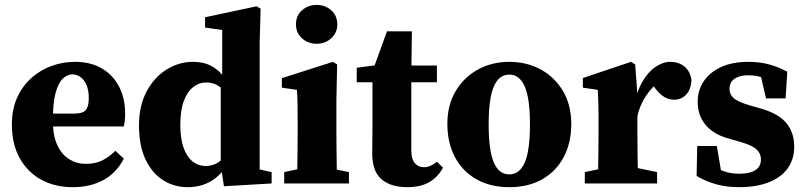

<svg xmlns="http://www.w3.org/2000/svg" viewBox="-20 -752 3300 787"><path d="M286.3 -498.5Q352.7 -498.5 398.5 -471Q444.4 -443.4 468.6 -395.9Q492.9 -348.3 492.9 -287.3Q492.9 -271.1 491.6 -258.7Q490.4 -246.4 487.4 -233.5H96V-286.3H283.5Q319.5 -286.3 331.7 -301Q343.9 -315.6 343.9 -348.9Q343.9 -382.2 334.5 -403.8Q325 -425.4 309.8 -436.2Q294.5 -447.1 276.2 -447.1Q255.8 -447.1 237.5 -429.7Q219.2 -412.4 207.9 -371.2Q196.7 -330 196.7 -257.3Q196.7 -196.4 214.9 -157.3Q233 -118.1 263.9 -99.2Q294.8 -80.3 331.8 -80.3Q372.6 -80.3 401.5 -95.6Q430.4 -110.9 453 -134L487.6 -101.6Q457 -42.8 403.6 -13.8Q350.2 15.2 277.8 15.2Q205.1 15.2 149.1 -15.4Q93.1 -46 60.9 -103.5Q28.7 -161.1 28.7 -241.4Q28.7 -304.2 50.3 -351.9Q71.9 -399.6 108.8 -432.5Q145.7 -465.4 191.9 -482Q238.1 -498.5 286.3 -498.5Z M719.1 -239.3Q719.1 -184.9 732.2 -147.3Q745.3 -109.7 769 -90.6Q792.7 -71.6 823.3 -71.6Q859.1 -71.6 886.3 -95.5Q913.4 -119.4 936.5 -156.2L948.4 -140Q911.8 -60.2 864 -22.5Q816.3 15.2 749.4 15.2Q692.7 15.2 647.4 -14.2Q602.1 -43.5 575.9 -99.7Q549.7 -155.9 549.7 -237.3Q549.7 -319.1 581.2 -377.5Q612.6 -436 663.3 -467.3Q713.9 -498.5 769.9 -498.5Q813.3 -498.5 843.7 -483.1Q874 -467.6 897.7 -437.3Q921.4 -407 944.5 -362.2L934.5 -342.7Q905.2 -378.2 881.1 -396.1Q857.1 -414 825.9 -414Q796.1 -414 771.7 -394.9Q747.3 -375.8 733.2 -337.4Q719.1 -298.9 719.1 -239.3ZM976.3 -72.6 1093.4 -46.5V0L897.8 11.4L884.9 -77.6V-409.5L890.8 -420.4V-629.1L820.7 -639.1V-681.3L1032.1 -726.3L1048.3 -716.1L1044.3 -576.3V0Z M1277.8 -572.6Q1242.6 -572.6 1217.8 -595.1Q1193.1 -617.7 1193.1 -652.1Q1193.1 -687.7 1217.8 -709.7Q1242.6 -731.8 1277.8 -731.8Q1313 -731.8 1337.8 -709.7Q1362.6 -687.7 1362.6 -652.1Q1362.6 -617.7 1337.8 -595.1Q1313 -572.6 1277.8 -572.6ZM1361.9 0H1197.1Q1198.1 -23 1198.6 -60.5Q1199.1 -98 1199.6 -138.6Q1200.1 -179.2 1200.1 -210.3V-257.4Q1200.1 -298.5 1199.6 -326.1Q1199.1 -353.6 1197.1 -383.7L1135.3 -392.7V-431.7L1344.8 -498.5L1361.9 -487.8L1358.9 -342.7V-210.3Q1358.9 -179.2 1359.4 -138.6Q1359.9 -98 1360.4 -60.5Q1360.9 -23 1361.9 0ZM1313.2 -66.5 1410.3 -46.5V0H1144.9V-46.5L1237.6 -66.5Z M1587.1 -483.4H1770.9V-414.8H1587.1ZM1666 -134.8Q1666 -99.4 1680.5 -83Q1694.9 -66.6 1717 -66.6Q1731.1 -66.6 1743.9 -72.1Q1756.6 -77.7 1771.3 -88.8L1795.7 -64.7Q1776 -27 1740.4 -5.9Q1704.7 15.2 1649.4 15.2Q1581.6 15.2 1543.6 -17.4Q1505.7 -49.9 1505.7 -123.8Q1505.7 -149.7 1506.2 -172.6Q1506.7 -195.4 1506.7 -224.4V-414.8H1442.2V-474.4L1560.4 -489.7L1503.1 -449.4L1566.3 -623.7H1668.3L1666 -443.7Z M2067.7 15.2Q1989.7 15.2 1932.5 -17.4Q1875.4 -49.9 1844.5 -108.5Q1813.7 -167.2 1813.7 -243.7Q1813.7 -320.9 1847.4 -378Q1881.1 -435.1 1938.7 -466.8Q1996.2 -498.5 2067.7 -498.5Q2139.1 -498.5 2196.5 -467.2Q2253.9 -435.8 2287.8 -378.7Q2321.6 -321.6 2321.6 -243.7Q2321.6 -165.7 2290.3 -107.5Q2259 -49.2 2202.3 -17Q2145.6 15.2 2067.7 15.2ZM2067.7 -37.1Q2109.6 -37.1 2130.9 -86Q2152.3 -135 2152.3 -241.5Q2152.3 -348.3 2130.9 -397.3Q2109.6 -446.3 2067.7 -446.3Q2025.2 -446.3 2004.1 -397.3Q1983 -348.3 1983 -241.5Q1983 -135 2004.1 -86Q2025.2 -37.1 2067.7 -37.1Z M2430.4 0Q2431.4 -23 2431.9 -60.5Q2432.4 -98 2432.9 -138.5Q2433.4 -179 2433.4 -210V-268.5Q2433.4 -296.5 2432.9 -314.5Q2432.4 -332.5 2431.9 -348.1Q2431.4 -363.7 2430.4 -383.7L2369.1 -392.7V-432.1L2566.5 -498.5L2583.6 -487.8L2592.7 -365V-210Q2592.7 -179 2593.2 -138.5Q2593.7 -98 2594.2 -60.5Q2594.7 -23 2595.7 0ZM2377.1 0V-46.5L2472.7 -66.5H2577.8L2673.4 -46.5V0ZM2518.8 -281.6V-342.1H2593.9L2580.4 -314.9Q2589.2 -376.3 2613 -416.9Q2636.7 -457.5 2667.2 -478Q2697.6 -498.5 2727.4 -498.5Q2760.2 -498.5 2784.1 -480.4Q2808.1 -462.2 2814.2 -424.9Q2812.8 -386.3 2793 -364.7Q2773.2 -343.2 2743.2 -343.2Q2720.5 -343.2 2702.4 -354.8Q2684.3 -366.3 2665.9 -389.6L2636.8 -427.7L2677.1 -413.2Q2650.6 -393.5 2626.3 -356.5Q2602 -319.4 2592.2 -274.4Z M3009.3 15.2Q2960.1 15.2 2917.7 3.9Q2875.2 -7.4 2835.4 -30.8L2837.8 -153.5H2918.3L2940.9 -19.6L2884.7 -39V-80.2Q2917.2 -60.9 2946.1 -50.4Q2975.1 -39.9 3009.9 -39.9Q3053.5 -39.9 3076.3 -54.6Q3099.1 -69.2 3099.1 -98.9Q3099.1 -122.2 3081.5 -139.2Q3063.9 -156.2 3014.7 -170.3L2960.8 -185.9Q2902.9 -203 2871.4 -241Q2839.8 -279 2839.8 -335Q2839.8 -381.1 2864.1 -418.2Q2888.5 -455.2 2934.9 -476.9Q2981.3 -498.5 3048.6 -498.5Q3093.2 -498.5 3130.9 -488.4Q3168.6 -478.3 3207.1 -458.3L3200.2 -348.6H3119.9L3091.2 -472L3146.7 -448V-411.2Q3119.8 -428.8 3099 -436.1Q3078.2 -443.4 3044.7 -443.4Q3011.7 -443.4 2990.9 -429.3Q2970.2 -415.1 2970.2 -387.4Q2970.2 -366.4 2986.1 -350.9Q3002.1 -335.3 3053.8 -319.9L3102.6 -306Q3174 -284.5 3204.7 -245.8Q3235.5 -207 3235.5 -151.4Q3235.5 -98.5 3208.2 -61.3Q3181 -24.1 3130.4 -4.5Q3079.8 15.2 3009.3 15.2Z"/></svg>

Font: Adobe Variable Font Prototype
Style: Regular
Weight: 389
Designer: Frank Grießhammer
Foundry: Adobe
Version: Version 1.004;hotconv 1.0.113;makeotfexe 2.5.65598